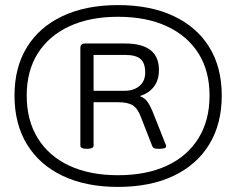

<svg xmlns="http://www.w3.org/2000/svg" viewBox="-20 -730 928 755"><path d="M444 5Q318 5 226.5 -38.5Q135 -82 86 -162.5Q37 -243 37 -354Q37 -465 86 -544.5Q135 -624 226.5 -667Q318 -710 444 -710Q571 -710 662.5 -667Q754 -624 803 -544.5Q852 -465 852 -354Q852 -243 803 -162.5Q754 -82 662.5 -38.5Q571 5 444 5ZM444 -41Q556 -41 636.5 -78.5Q717 -116 760.5 -186.5Q804 -257 804 -354Q804 -451 760.5 -520Q717 -589 636.5 -626.5Q556 -664 444 -664Q333 -664 252.5 -626.5Q172 -589 128.5 -520Q85 -451 85 -354Q85 -257 128.5 -186.5Q172 -116 252.5 -78.5Q333 -41 444 -41ZM320 -145Q296 -145 296 -158V-541Q296 -559 314 -559H472Q605 -559 605 -455Q605 -415 585.5 -389.5Q566 -364 532 -353V-351Q551 -344 562.5 -326Q574 -308 585 -279L631 -163Q633 -160 633 -158Q633 -156 633 -154Q633 -145 608 -145H602Q589 -145 584.5 -148Q580 -151 578 -157L534 -270Q521 -305 501 -316.5Q481 -328 446 -328H348V-158Q348 -145 324 -145ZM348 -373H471Q506 -373 528.5 -392Q551 -411 551 -445Q551 -482 532.5 -498Q514 -514 472 -514H348Z"/></svg>

Font: Asap Expanded
Style: Regular
Weight: 400
Width: 7
Designer: Pablo Cosgaya
Foundry: Omnibus-Type
Version: Version 3.001; ttfautohint (v1.8.4.7-5d5b)